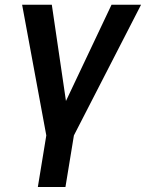

<svg xmlns="http://www.w3.org/2000/svg" viewBox="-20 -565 600 790"><path d="M71 -545.5 170.5 -7.8 135.7 204.5H249.3L284.1 -7.8L560.4 -545.5H438.9L251.4 -149.5L193.2 -545.5Z"/></svg>

Font: Magic Ui Pro Semi Bold
Style: Italic
Weight: 600
Italic angle: -9.39999°
Designer: Stefan Endress, Andreas Faust
Version: Version 1.000;FEAKit 1.0